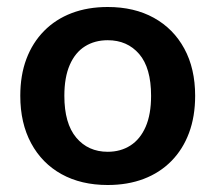

<svg xmlns="http://www.w3.org/2000/svg" viewBox="-20 -519 616 549"><path d="M288 10Q212 10 156 -21Q100 -52 69 -109.5Q38 -167 38 -245Q38 -304 55.5 -350.5Q73 -397 106 -430.5Q139 -464 185 -481.5Q231 -499 288 -499Q364 -499 420 -468Q476 -437 507 -380Q538 -323 538 -245Q538 -186 520.5 -139Q503 -92 470 -58.5Q437 -25 391 -7.5Q345 10 288 10ZM288 -85Q325 -85 353 -103Q381 -121 396.5 -156.5Q412 -192 412 -245Q412 -325 378 -364.5Q344 -404 288 -404Q251 -404 223 -386.5Q195 -369 179.5 -333.5Q164 -298 164 -245Q164 -166 198 -125.5Q232 -85 288 -85Z"/></svg>

Font: Nunito ExtraLight
Style: Bold
Weight: 700
Version: Version 3.602